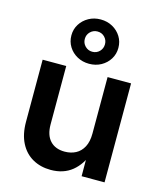

<svg xmlns="http://www.w3.org/2000/svg" viewBox="-119 -883 820 979"><g transform="rotate(15 291.0 -393.5)"><path d="M241.7 9.8Q187.5 9.8 145.8 -13.9Q104 -37.6 80.6 -83.3Q57.1 -128.9 57.1 -194.8V-522.5H181.6V-214.4Q181.6 -158.2 209.2 -128.4Q236.8 -98.6 286.1 -98.6Q318.8 -98.6 344.5 -112.1Q370.1 -125.5 385 -153.6Q399.9 -181.6 399.9 -224.6V-522.5H523.9V0H402.8L402.3 -131.8H423.3Q398.9 -63 353.8 -26.6Q308.6 9.8 241.7 9.8ZM290.5 -563.5Q255.9 -563.5 227.8 -578.9Q199.7 -594.2 183.1 -620.8Q166.5 -647.5 166.5 -680.7Q166.5 -713.4 183.1 -739.7Q199.7 -766.1 227.8 -781.7Q255.9 -797.4 290.5 -797.4Q325.7 -797.4 353.8 -781.7Q381.8 -766.1 398.2 -739.7Q414.6 -713.4 414.6 -680.2Q414.6 -647.5 398.2 -621.1Q381.8 -594.7 353.8 -579.1Q325.7 -563.5 290.5 -563.5ZM290.5 -627Q313.5 -627 328.6 -642.6Q343.8 -658.2 343.8 -680.7Q343.8 -702.6 328.6 -718.3Q313.5 -733.9 290.5 -733.9Q268.6 -733.9 252.9 -718.5Q237.3 -703.1 237.3 -680.7Q237.3 -658.2 252.9 -642.6Q268.6 -627 290.5 -627Z"/></g></svg>

Font: Inter 28pt SemiBold
Style: Regular
Weight: 600
Designer: Rasmus Andersson
Foundry: rsms
Version: Version 4.001;git-66647c0bb